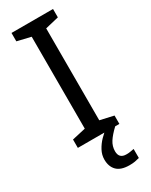

<svg xmlns="http://www.w3.org/2000/svg" viewBox="-238 -764 815 1033"><g transform="rotate(-30 169.5 -247.0)"><path d="M298 0H40V-52L124 -71V-642L40 -662V-714H298V-662L214 -642V-71L298 -52ZM204 116Q204 161 249 161Q266 161 277.5 158.5Q289 156 297 155V211Q283 215 269 217.5Q255 220 235 220Q182 220 157 195Q132 170 132 126Q132 97 146.5 70Q161 43 182.5 21Q204 -1 224 -15L272 0Q238 32 221 58.5Q204 85 204 116Z"/></g></svg>

Font: Noto Sans Sogdian
Style: Regular
Weight: 400
Designer: Monotype Design Team
Foundry: Monotype Imaging Inc.
Version: Version 2.002; ttfautohint (v1.8.4.7-5d5b)